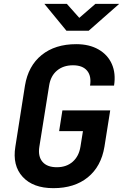

<svg xmlns="http://www.w3.org/2000/svg" viewBox="-20 -970 641 1000"><path d="M258 10Q152 10 98 -49Q44 -108 60 -206L110 -524Q127 -627 197 -683.5Q267 -740 377 -740Q445 -740 493 -712.5Q541 -685 562.5 -636.5Q584 -588 574 -524H449Q457 -574 433.5 -602Q410 -630 360 -630Q310 -630 277 -602.5Q244 -575 236 -525L185 -206Q177 -156 201 -127.5Q225 -99 276 -99Q326 -99 358.5 -127.5Q391 -156 399 -206L412 -287H288L305 -395H554L524 -206Q507 -103 437.5 -46.5Q368 10 258 10ZM326 -810 211 -950H328L393 -877L477 -950H601L442 -810Z"/></svg>

Font: JetBrains Mono NL
Style: Bold Italic
Weight: 700
Italic angle: -9°
Designer: Philipp Nurullin, Konstantin Bulenkov
Foundry: JetBrains
Version: Version 2.304; ttfautohint (v1.8.4.7-5d5b)